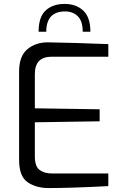

<svg xmlns="http://www.w3.org/2000/svg" viewBox="-20 -951 627 975"><path d="M77 -139V-588Q77 -666 119 -701Q161 -736 222 -736Q382 -733 471 -729L530 -727V-663H242Q157 -663 157 -575V-401L486 -396V-335L157 -330V-157Q157 -106 181 -88Q205 -70 246 -70H530V-6Q340 4 227 4Q164 4 120.5 -25.5Q77 -55 77 -139ZM439 -790H400Q400 -844 375 -868.5Q350 -893 311 -893Q215 -893 215 -790H176Q176 -865 212 -898Q248 -931 308 -931Q367 -931 403 -897Q439 -863 439 -790Z"/></svg>

Font: Exo
Style: Regular
Weight: 400
Designer: Natanael Gama
Foundry: Natanael Gama
Version: Version 1.500; ttfautohint (v1.6)